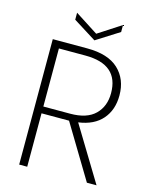

<svg xmlns="http://www.w3.org/2000/svg" viewBox="-128 -956 817 1038"><g transform="rotate(15 280.5 -437.0)"><path d="M462 -501Q462 -662 275 -662H127V-337H277Q370 -337 416 -382Q462 -427 462 -501ZM82 -702H275Q392 -702 450.5 -647Q509 -592 509 -501Q509 -420 463.5 -367.5Q418 -315 331 -303L515 0H461L281 -299H277H127V0H82ZM301 -791 429 -874V-835L301 -754L172 -835V-874Z"/></g></svg>

Font: Poppins ExtraLight
Style: Regular
Weight: 275
Designer: Ninad Kale (Devanagari), Jonny Pinhorn (Latin)
Foundry: Indian Type Foundry
Version: Version 3.200;PS 1.000;hotconv 16.6.54;makeotf.lib2.5.65590